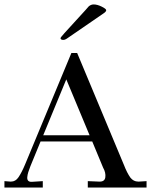

<svg xmlns="http://www.w3.org/2000/svg" viewBox="-40 -846 681 866"><path d="M246 -666Q233 -666 233 -674Q233 -677 251 -697L346 -801Q357 -814 360 -817Q363 -820 369 -823Q375 -826 382 -826Q399 -826 419 -816Q439 -806 439 -800Q439 -794 429 -787L266 -675Q254 -666 246 -666ZM588 -27 621 -29V0H356V-29L405 -27Q432 -25 435 -46Q438 -67 425 -90L376 -208H143L97 -96Q91 -81 87.5 -69.5Q84 -58 83 -47Q82 -36 87.5 -30.5Q93 -25 105 -26L153 -29V0H-20V-29L6 -27H10Q30 -27 43 -46Q58 -68 73 -104L282 -607H308L519 -102Q533 -66 548 -45Q562 -27 583 -27ZM155 -236H364L259 -488Z"/></svg>

Font: Unna
Style: Regular
Weight: 400
Designer: Jorge de Buen U.
Foundry: Omnibus-Type
Version: Version 2.006;PS 002.006;hotconv 1.0.70;makeotf.lib2.5.58329